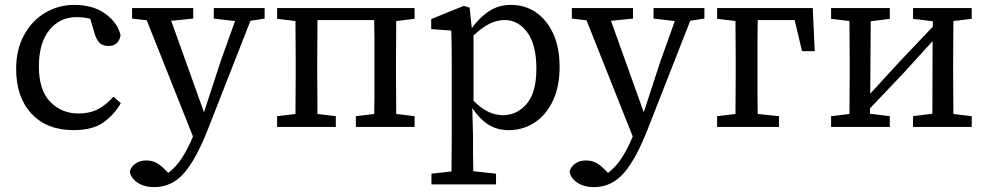

<svg xmlns="http://www.w3.org/2000/svg" viewBox="-20 -519 4036 785"><path d="M281 13Q171 13 108.5 -54.5Q46 -122 46 -237Q46 -317 78.5 -376Q111 -435 165 -467Q219 -499 284 -499Q361 -499 411 -462.5Q461 -426 473 -375Q465 -331 424 -331Q398 -331 385.5 -345.5Q373 -360 367 -381L349 -442Q324 -449 292 -449Q225 -449 182 -396.5Q139 -344 139 -247Q139 -150 185.5 -102.5Q232 -55 301 -55Q347 -55 380.5 -72.5Q414 -90 444 -124L474 -97Q446 -49 402 -18Q358 13 281 13Z M854 -443V-486H1062V-443L1004 -434L833 2Q784 129 733.5 187.5Q683 246 611 246Q568 246 540.5 226.5Q513 207 511 181Q517 161 535 149Q553 137 578 137Q601 137 619 146.5Q637 156 656 176L668 188Q702 162 726 123.5Q750 85 769 39L580 -436L520 -443V-486H770V-443L680 -434L814 -60L882 -268L941 -433Z M1113 0V-44L1188 -53Q1188 -91 1188.5 -135Q1189 -179 1189 -215V-271Q1189 -307 1188.5 -351Q1188 -395 1188 -433L1113 -442V-486H1675V-442L1600 -433Q1600 -394 1599.5 -350.5Q1599 -307 1599 -271V-215Q1599 -179 1599.5 -135.5Q1600 -92 1600 -53L1675 -44V0H1435V-44L1510 -53Q1511 -91 1511 -134.5Q1511 -178 1511 -215V-271Q1511 -309 1511 -353.5Q1511 -398 1510 -437H1278Q1278 -398 1277.5 -353.5Q1277 -309 1277 -271V-215Q1277 -179 1277.5 -135.5Q1278 -92 1278 -53L1353 -44V0Z M2043 -437Q2013 -437 1982.5 -422.5Q1952 -408 1916 -374V-107Q1974 -48 2036 -48Q2093 -48 2133 -94Q2173 -140 2173 -238Q2173 -336 2136 -386.5Q2099 -437 2043 -437ZM2060 13Q2013 13 1977.5 -9Q1942 -31 1911 -77L1914 38Q1914 73 1914 109Q1914 145 1915 181L2008 191V235H1744V191L1826 182Q1826 144 1826.5 107.5Q1827 71 1827 34V-264Q1827 -303 1826.5 -333Q1826 -363 1825 -394L1743 -400V-441L1876 -495L1900 -488L1909 -404Q1942 -449 1980.5 -474Q2019 -499 2070 -499Q2126 -499 2170.5 -469Q2215 -439 2241.5 -382Q2268 -325 2268 -245Q2268 -165 2240.5 -107Q2213 -49 2166 -18Q2119 13 2060 13Z M2652 -443V-486H2860V-443L2802 -434L2631 2Q2582 129 2531.5 187.5Q2481 246 2409 246Q2366 246 2338.5 226.5Q2311 207 2309 181Q2315 161 2333 149Q2351 137 2376 137Q2399 137 2417 146.5Q2435 156 2454 176L2466 188Q2500 162 2524 123.5Q2548 85 2567 39L2378 -436L2318 -443V-486H2568V-443L2478 -434L2612 -60L2680 -268L2739 -433Z M2912 -442V-486H3303L3311 -310H3259L3229 -437H3078Q3077 -398 3077 -353.5Q3077 -309 3077 -271V-215Q3077 -179 3077 -135.5Q3077 -92 3078 -53L3165 -44V0H2912V-44L2987 -53Q2987 -92 2987.5 -135.5Q2988 -179 2988 -215V-271Q2988 -307 2987.5 -351Q2987 -395 2987 -433Z M3713 -442V-486H3953V-442L3878 -433Q3878 -394 3877.5 -350.5Q3877 -307 3877 -271V-215Q3877 -179 3877.5 -135.5Q3878 -92 3878 -53L3953 -44V0H3713V-44L3792 -54L3793 -351L3673 -219L3537 -76V-54L3618 -44V0H3378V-44L3453 -53Q3453 -91 3453.5 -135Q3454 -179 3454 -215V-271Q3454 -307 3453.5 -351Q3453 -395 3453 -433L3378 -442V-486H3618V-442L3540 -432L3538 -136L3659 -268L3794 -410V-432Z"/></svg>

Font: Source Serif 4 SmText
Style: Regular
Weight: 400
Designer: Frank Grießhammer
Foundry: Adobe
Version: Version 4.005;hotconv 1.1.0;makeotfexe 2.6.0